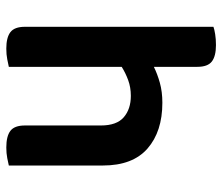

<svg xmlns="http://www.w3.org/2000/svg" viewBox="-68 -630 705 609"><g transform="rotate(90 284.5 -325.5)"><path d="M192 -1Q183 1 168 4Q153 7 134 7Q99 7 82 -6Q65 -19 65 -52V-650Q73 -653 88.5 -655.5Q104 -658 123 -658Q158 -658 175 -645Q192 -632 192 -599V-461Q214 -472 242.5 -480Q271 -488 306 -488Q397 -488 451 -441Q505 -394 505 -299V-1Q497 1 481.5 4Q466 7 448 7Q412 7 395 -6Q378 -19 378 -52V-293Q378 -343 352 -365.5Q326 -388 284 -388Q257 -388 234 -379.5Q211 -371 192 -359V-1Z"/></g></svg>

Font: Baloo Bhaina 2 SemiBold
Style: Regular
Weight: 600
Designer: Yesha Goshar, Manish Minz, Shuchita Grover and Ek Type
Foundry: Ek Type
Version: Version 1.640;hotconv 1.0.111;makeotfexe 2.5.65597; ttfautoh